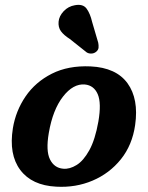

<svg xmlns="http://www.w3.org/2000/svg" viewBox="-20 -742 598 775"><path d="M345.5 -474Q449 -469 494.8 -405.8Q540.5 -342.5 525.5 -237.5Q514 -156.5 468 -99.2Q422 -42 353.8 -13Q285.5 16 207 11.5Q108.5 6.5 61.8 -56Q15 -118.5 32 -224.5Q43.5 -294.5 83.2 -352.8Q123 -411 189.2 -444.5Q255.5 -478 345.5 -474ZM235 -61Q261 -58.5 289 -75.8Q317 -93 340.5 -135.5Q364 -178 377 -251Q390 -326 374.5 -361.8Q359 -397.5 322.5 -401Q275.5 -405 234.2 -352Q193 -299 177 -205.5Q164.5 -133 181.8 -98.5Q199 -64 235 -61ZM352 -653 376.5 -569.5Q378.5 -559.5 377.8 -549.8Q377 -540 367.5 -532.5Q359 -526 348.5 -525.8Q338 -525.5 330 -530.5L262 -584.5Q237 -600.5 225.8 -616.2Q214.5 -632 216.5 -654.5Q218.5 -677 237 -696.8Q255.5 -716.5 282.5 -721Q315 -727 329.5 -707.2Q344 -687.5 352 -653Z"/></svg>

Font: Fraunces 9pt S100 SemiBold
Style: Italic
Weight: 600
Italic angle: -16°
Version: Version 1.000; ttfautohint (v1.8.3)